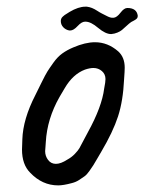

<svg xmlns="http://www.w3.org/2000/svg" viewBox="-20 -562 433 575"><path d="M240.2 -542Q248 -541 255.4 -538.1Q262.7 -535.2 271 -529.8Q279.3 -524.4 285.2 -521.5Q288.1 -520.5 298.8 -514.6Q309.6 -508.8 316.4 -508.8H320.3Q330.1 -509.8 340.8 -523.9Q351.6 -538.1 361.3 -538.1Q389.6 -538.1 392.6 -514.6Q392.6 -509.8 390.1 -506.8Q387.7 -503.9 381.3 -500.5Q375 -497.1 373 -496.1Q367.2 -492.2 358.9 -484.4Q350.6 -476.6 345.2 -472.2Q339.8 -467.8 331.5 -464.4Q323.2 -460.9 313.5 -460H312.5Q295.9 -460 273.9 -478.5Q252 -497.1 236.3 -497.1H234.4Q224.6 -497.1 212.4 -483.9Q200.2 -470.7 190.4 -470.7H187.5Q176.8 -472.7 169.4 -480.5Q162.1 -488.3 162.1 -499Q162.1 -502.9 163.6 -506.3Q165 -509.8 168.5 -512.7Q171.9 -515.6 173.8 -517.1Q175.8 -518.6 181.6 -522Q187.5 -525.4 188.5 -526.4Q214.8 -542 235.4 -542ZM70.3 -44.9Q45.9 -69.3 45.9 -114.3Q45.9 -119.1 46.4 -128.9Q46.9 -138.7 46.9 -144.5Q48.8 -205.1 85.9 -277.3Q90.8 -287.1 103.5 -313Q116.2 -338.9 122.1 -348.1Q127.9 -357.4 140.1 -374.5Q152.3 -391.6 166.5 -401.9Q180.7 -412.1 199.2 -419.9Q235.4 -435.5 264.6 -435.5Q302.7 -435.5 334 -408.2Q353.5 -390.6 353.5 -359.4Q353.5 -349.6 351.6 -324.2Q348.6 -259.8 333.5 -213.4Q318.4 -167 283.2 -107.4Q280.3 -102.5 271.5 -87.4Q262.7 -72.3 259.3 -66.9Q255.9 -61.5 248 -50.3Q240.2 -39.1 233.4 -34.2Q226.6 -29.3 216.8 -22.9Q207 -16.6 195.3 -13.7Q169.9 -6.8 154.3 -6.8Q106.4 -6.8 70.3 -44.9ZM115.2 -109.4Q115.2 -94.7 124 -83Q132.8 -71.3 147.5 -71.3Q162.1 -71.3 181.6 -84Q194.3 -90.8 204.1 -101.1Q213.9 -111.3 217.8 -118.2Q221.7 -125 230.5 -142.1Q239.3 -159.2 243.2 -166Q285.2 -242.2 292 -296.9Q295.9 -316.4 295.9 -325.2Q295.9 -339.8 285.2 -349.1Q274.4 -358.4 259.8 -358.4Q249 -358.4 234.4 -353.5Q198.2 -339.8 173.8 -297.9Q171.9 -294.9 158.2 -271.5Q121.1 -206.1 117.2 -136.7Q117.2 -131.8 116.2 -122.6Q115.2 -113.3 115.2 -109.4Z"/></svg>

Font: Essays1743
Style: Italic
Weight: 500
Italic angle: -10°
Designer: Based on the typeface in a 1743 English translation of the essays of Montaigne.  PostScript/TrueType font designed by Jo
Version: Version 002.100